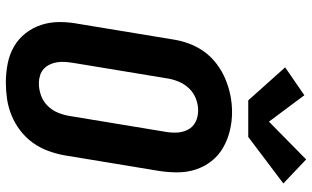

<svg xmlns="http://www.w3.org/2000/svg" viewBox="-220 -812 1041 640"><g transform="rotate(90 300.0 -492.5)"><path d="M256 8Q224 8 193 2Q162 -4 136 -19Q110 -34 91.5 -57.5Q73 -81 63.5 -110Q54 -139 54 -171Q54 -203 60 -234L112 -549Q116 -576 126 -603Q136 -630 153 -653.5Q170 -677 194 -695Q218 -713 244.5 -724Q271 -735 298.5 -740.5Q326 -746 354 -746Q386 -746 416.5 -738.5Q447 -731 473 -716Q499 -701 517.5 -677.5Q536 -654 545.5 -625Q555 -596 555 -564Q555 -532 550 -501L498 -186Q493 -159 483 -132Q473 -105 456 -81.5Q439 -58 415.5 -40Q392 -22 365 -11Q338 0 310.5 4Q283 8 256 8ZM258 -102Q278 -102 298 -109Q318 -116 333 -131Q348 -146 356 -165.5Q364 -185 367 -204L419 -519Q423 -539 422.5 -559.5Q422 -580 413.5 -597.5Q405 -615 387.5 -624Q370 -633 349 -633Q329 -633 309.5 -625.5Q290 -618 275.5 -603Q261 -588 253 -569Q245 -550 242 -531L190 -216Q188 -203 187 -189.5Q186 -176 188 -163Q190 -150 195.5 -138.5Q201 -127 210 -118.5Q219 -110 232 -106Q245 -102 258 -102ZM315 -800 205 -923 298 -987 386 -869 512 -993 592 -917 437 -800Z"/></g></svg>

Font: Iosevka Slab XBdEx
Style: Italic
Weight: 800
Width: 7
Italic angle: -9°
Monospace: yes
Designer: Belleve Invis
Foundry: Belleve Invis
Version: Version 11.1.1; ttfautohint (v1.8.3)